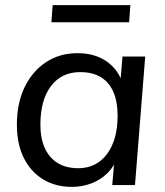

<svg xmlns="http://www.w3.org/2000/svg" viewBox="-20 -724 644 751"><path d="M261 7Q197 7 148.5 -22.5Q100 -52 73 -106.5Q46 -161 46 -236Q46 -320 76 -382.5Q106 -445 159.5 -480.5Q213 -516 283 -516Q351 -516 397.5 -483.5Q444 -451 462 -392L449 -380L459 -503H548L508 0H419L430 -126L440 -110Q427 -73 400 -46.5Q373 -20 337 -6.5Q301 7 261 7ZM286 -66Q357 -66 398.5 -121.5Q440 -177 440 -271Q440 -355 402.5 -398.5Q365 -442 294 -442Q221 -442 179.5 -387.5Q138 -333 138 -236Q138 -156 176.5 -111Q215 -66 286 -66ZM181 -637 186 -704H490L485 -637Z"/></svg>

Font: Muli Medium
Style: Italic
Weight: 500
Italic angle: -4.541°
Designer: Vernon Adams
Foundry: Vernon Adams
Version: Version 2.100; ttfautohint (v1.8.1.43-b0c9)